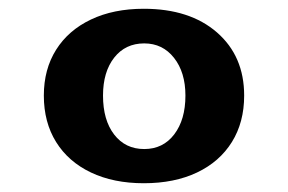

<svg xmlns="http://www.w3.org/2000/svg" viewBox="-20 -783 658 438"><path d="M308 -365Q239 -365 187.5 -389.5Q136 -414 108 -459Q80 -504 80 -565Q80 -625 108 -669.5Q136 -714 187.5 -738.5Q239 -763 308 -763Q413 -763 475 -709Q537 -655 537 -565Q537 -504 509 -459Q481 -414 429.5 -389.5Q378 -365 308 -365ZM309 -443Q352 -443 377.5 -476.5Q403 -510 403 -565Q403 -618 377 -651Q351 -684 309 -684Q266 -684 240.5 -651.5Q215 -619 215 -565Q215 -509 240.5 -476Q266 -443 309 -443Z"/></svg>

Font: Hahmlet
Style: Bold
Weight: 700
Designer: Minjoo Ham & Mark Frömberg
Foundry: hypertype
Version: Version 1.002; ttfautohint (v1.8.3)